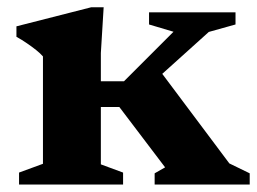

<svg xmlns="http://www.w3.org/2000/svg" viewBox="-20 -494 688 514"><path d="M299.5 -207.5H195V-276.5H312L444.5 -409L379 -428.5V-461H610.5V-428.5L539 -408.5L338 -227.5L401.5 -313.5L594 -56.5L648.5 -30V0H394V-30L422 -46ZM257.5 -474.5 250 -352V-54L309.5 -32V0H31V-32L95 -55.5V-343Q88 -351 76.8 -360Q65.5 -369 52 -378.2Q38.5 -387.5 24 -395.5V-423.5L224 -474.5Z"/></svg>

Font: Newsreader
Style: Bold
Weight: 700
Designer: Hugues Gentile
Foundry: Production Type
Version: Version 1.003